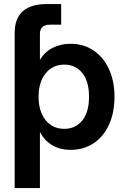

<svg xmlns="http://www.w3.org/2000/svg" viewBox="-20 -748 630 972"><path d="M54.2 204.1V-580.6Q54.2 -727.5 217.8 -727.5H289.6V-623H233.4Q182.1 -623 182.1 -576.2V-444.8Q206.5 -485.4 246.8 -505.9Q287.1 -526.4 337.4 -526.4Q403.3 -526.4 453.6 -492.4Q503.9 -458.5 531.7 -397.9Q559.6 -337.4 559.6 -258.3Q559.6 -177.7 532 -117.2Q504.4 -56.6 454.1 -22.9Q403.8 10.7 336.4 10.7Q286.1 10.7 246.8 -11.5Q207.5 -33.7 183.6 -77.1H182.1V204.1ZM305.7 -95.7Q361.8 -95.7 396.2 -137.7Q430.7 -179.7 430.7 -258.3Q430.7 -336.4 396.2 -378.7Q361.8 -420.9 305.7 -420.9Q246.6 -420.9 210.9 -376.5Q175.3 -332 175.3 -258.3Q175.3 -184.1 210.9 -139.9Q246.6 -95.7 305.7 -95.7Z"/></svg>

Font: Inter Display Semi Bold
Style: Regular
Weight: 600
Designer: Rasmus Andersson
Foundry: rsms
Version: Version 4.000;git-37864ae